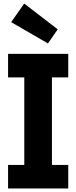

<svg xmlns="http://www.w3.org/2000/svg" viewBox="-20 -1063 430 1083"><path d="M116.5 -1043 305.5 -897.5 250.5 -818 43 -938ZM25.5 -626.5V-759H365V-626.5H273V-132.5H365V0H25.5V-132.5H117V-626.5Z"/></svg>

Font: Hepta Slab ExtraLight
Style: Bold
Weight: 700
Version: Version 1.102